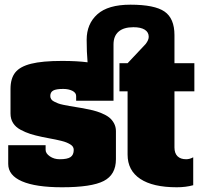

<svg xmlns="http://www.w3.org/2000/svg" viewBox="-20 -790 860 820"><path d="M725.1 -399.9V-160.2Q725.1 -135.7 738 -122.8Q751 -109.9 774.9 -109.9Q790 -109.9 805.2 -118.2V1Q773.4 9.8 734.9 9.8Q632.8 9.8 578.9 -26.1Q524.9 -62 524.9 -129.9V-399.9H490.2V-520H524.9L602.1 -602.1Q615.2 -619.1 615.2 -632.8Q615.2 -652.3 598.4 -663.1Q581.5 -673.8 549.8 -673.8Q508.3 -673.8 486.6 -655Q464.8 -636.2 464.8 -600.1V-359.9H305.2V-379.9Q305.2 -394 289.1 -402.1Q272.9 -410.2 250 -410.2Q219.7 -410.2 207.3 -403.3Q194.8 -396.5 194.8 -379.9Q194.8 -372.6 198.5 -366.7Q202.1 -360.8 210.7 -356.4Q219.2 -352.1 227.8 -348.6Q236.3 -345.2 250.7 -342.3Q265.1 -339.4 276.1 -337.4Q287.1 -335.4 305.4 -332.5Q323.7 -329.6 335 -327.6Q358.9 -323.2 376.7 -318.8Q394.5 -314.5 414.1 -306.4Q433.6 -298.3 446 -288.6Q458.5 -278.8 466.8 -263.7Q475.1 -248.5 475.1 -230V-109.9Q475.1 -43.9 423.1 -17.1Q371.1 9.8 245.1 9.8Q132.8 9.8 74 -15.6Q15.1 -41 15.1 -89.8V-169.9H174.8V-149.9Q174.8 -134.8 192.9 -122.3Q210.9 -109.9 234.9 -109.9Q267.6 -109.9 281.2 -119.1Q294.9 -128.4 294.9 -149.9Q294.9 -157.2 291.3 -163.1Q287.6 -168.9 279.8 -173.6Q272 -178.2 263.7 -181.6Q255.4 -185.1 241.5 -188.5Q227.5 -191.9 217 -194.1Q206.5 -196.3 188.7 -199.5Q170.9 -202.6 160.2 -205.1Q130.4 -211.4 109.6 -218Q88.9 -224.6 67.9 -235.8Q46.9 -247.1 35.9 -264.4Q24.9 -281.7 24.9 -305.2V-410.2Q24.9 -455.1 45.2 -480.5Q65.4 -505.9 113 -517.8Q160.6 -529.8 245.1 -529.8Q309.6 -529.8 354 -523.9Q350.1 -568.4 350.1 -620.1Q350.1 -688 395.8 -729Q441.4 -770 537.1 -770Q640.1 -770 682.6 -740.7Q725.1 -711.4 725.1 -640.1V-589.8V-520H810.1V-399.9Z"/></svg>

Font: Mikodacs
Style: Regular
Weight: 400
Designer: gluk (gluksza@wp.pl)
Foundry: gluk (gluksza@wp.pl)
Version: Version 0.28